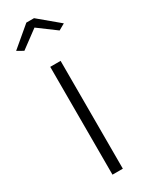

<svg xmlns="http://www.w3.org/2000/svg" viewBox="-206 -766 619 802"><g transform="rotate(-30 103.0 -365.0)"><path d="M-12 -649 84 -730H121L218 -649L188 -632L103 -695L18 -632ZM78 0V-520H128V0Z"/></g></svg>

Font: Oxford Sans
Style: Regular
Weight: 300
Designer: Matt McInerney, Pablo Impallari, Rodrigo Fuenzalida
Foundry: Matt McInerney, Pablo Impallari, Rodrigo Fuenzalida
Version: Version 3.000g; ttfautohint (v1.5) -l 8 -r 28 -G 28 -x 14 -D